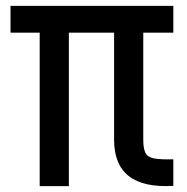

<svg xmlns="http://www.w3.org/2000/svg" viewBox="-20 -638 640 658"><path d="M574 -1Q472 5 421.5 -34.5Q371 -74 371 -159V-618H574V-526H16V-618H574V-526H471V-159Q471 -129 478.5 -114Q486 -99 508.5 -95Q531 -91 574 -92ZM116 0V-593H216V0Z"/></svg>

Font: Victor Mono Thin
Style: Regular
Weight: 100
Monospace: yes
Designer: Rune Bjørnerås
Version: Version 1.561;gftools[0.9.30]